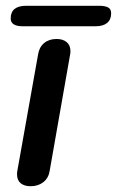

<svg xmlns="http://www.w3.org/2000/svg" viewBox="-20 -635 405 665"><path d="M39 -31Q39 -39 40 -43L112 -447Q116 -472 133 -486Q150 -500 176 -500Q198 -500 211 -489Q224 -478 224 -458Q224 -451 223 -447L152 -43Q148 -18 130 -4Q112 10 86 10Q64 10 51.5 -0.5Q39 -11 39 -31ZM17 -571Q17 -615 71 -615H323Q343 -615 354 -609.5Q365 -604 365 -589Q365 -567 351 -555.5Q337 -544 311 -544H59Q17 -544 17 -571Z"/></svg>

Font: Kodchasan SemiBold
Style: Italic
Weight: 600
Italic angle: -10°
Version: Version 1.000; ttfautohint (v1.6)